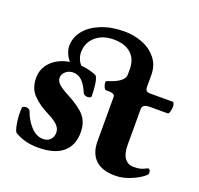

<svg xmlns="http://www.w3.org/2000/svg" viewBox="-120 -797 974 941"><g transform="rotate(20 367.0 -326.0)"><path d="M46 -19Q37 -34 32 -69.5Q27 -105 29 -141Q29 -146 34.5 -149Q40 -152 48 -152Q65 -152 70 -141Q86 -96 115 -65Q144 -34 179 -34Q203 -34 216.5 -49Q230 -64 230 -85Q230 -108 211.5 -125Q193 -142 163 -157Q110 -183 77.5 -216.5Q45 -250 45 -304Q45 -355 81 -390Q117 -425 174 -434Q161 -449 152.5 -469Q144 -489 144 -507Q144 -551 172.5 -587Q201 -623 254 -644.5Q307 -666 376 -666Q423 -666 467.5 -649.5Q512 -633 541.5 -597.5Q571 -562 571 -509V-445Q572 -433 578 -428Q584 -423 596 -423H716Q718 -423 721 -416Q724 -409 724 -404Q724 -388 720 -374.5Q716 -361 711 -361H619Q598 -361 588.5 -355Q579 -349 579 -336V-149Q579 -103 596 -80Q613 -57 643 -57Q663 -57 675 -60Q687 -63 695.5 -67Q704 -71 708 -73Q712 -75 715 -75Q720 -75 723 -68.5Q726 -62 726 -53Q726 -46 702.5 -29.5Q679 -13 643.5 0.5Q608 14 572 14Q503 14 468.5 -19.5Q434 -53 434 -116V-346Q434 -355 427 -359Q420 -363 403 -364H388Q382 -364 376.5 -376Q371 -388 371 -399Q371 -406 377 -408Q462 -434 462 -472V-501Q462 -553 430 -582Q398 -611 339 -611Q282 -611 245.5 -579.5Q209 -548 209 -497Q209 -481 215.5 -464Q222 -447 233 -436Q258 -434 281.5 -427.5Q305 -421 315 -415Q323 -405 327.5 -377Q332 -349 332 -312Q332 -308 326.5 -305Q321 -302 313 -302Q305 -302 298.5 -305.5Q292 -309 290 -314Q274 -352 254.5 -371.5Q235 -391 208 -391Q185 -391 169 -377Q153 -363 153 -344Q153 -326 170 -311Q187 -296 220 -279Q288 -243 315 -211Q342 -179 342 -127Q342 -59 298.5 -22.5Q255 14 170 14Q96 14 46 -19Z"/></g></svg>

Font: EB Garamond ExtraBold
Style: Regular
Weight: 800
Designer: Georg Duffner and Octavio Pardo
Foundry: Georg Duffner
Version: Version 1.000